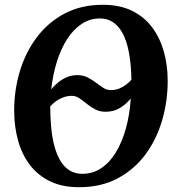

<svg xmlns="http://www.w3.org/2000/svg" viewBox="-20 -773 735 803"><path d="M310.8 10Q239.9 10 188.5 -15.2Q137.1 -40.4 104.1 -84.4Q71.1 -128.4 55.4 -185.8Q39.6 -243.3 39.3 -308.1Q38.9 -394.3 62.7 -474Q86.6 -553.8 133.7 -616.7Q180.8 -679.6 250.2 -716.3Q319.5 -753 410.2 -753Q481.1 -753 532.3 -727.8Q583.4 -702.6 616.3 -658.6Q649.1 -614.5 665.1 -557.8Q681 -501.1 681.3 -438Q681.8 -351 658.3 -270.5Q634.9 -190 588.2 -126.9Q541.4 -63.9 472 -26.9Q402.5 10 310.8 10ZM323.9 -46Q367.8 -46 403.2 -69.5Q438.6 -93 464.5 -135.5Q490.4 -178.1 506.4 -235.5Q522.4 -292.9 526.9 -361.1Q508.6 -338.5 482.6 -322Q456.5 -305.6 421.8 -305.6Q397.3 -305.6 378.1 -315.7Q358.9 -325.7 342.9 -338.9Q326.9 -352 312 -362.1Q297 -372.2 280.8 -372.2Q261.6 -372.2 244.5 -365.8Q227.3 -359.4 213.6 -349.4Q199.9 -339.3 190.1 -328.2Q190.2 -306.4 191 -286.3Q191.7 -266.3 193.4 -247.9Q197.7 -197.3 208.2 -159.6Q218.7 -121.8 235 -96.6Q251.3 -71.4 273.6 -58.7Q295.9 -46 323.9 -46ZM194.3 -399.5Q207.4 -415.5 224 -428.9Q240.6 -442.4 260.6 -450.6Q280.7 -458.8 303.1 -458.8Q327.4 -458.8 346.3 -449.3Q365.2 -439.7 381.1 -427.5Q397 -415.3 411.9 -405.7Q426.8 -396.2 443.4 -396.2Q463.1 -396.2 479.3 -402.9Q495.6 -409.7 508.3 -419.7Q521 -429.7 529.5 -439.3Q529.5 -451.8 528.9 -463.4Q528.3 -475 527.6 -486.1Q526.8 -497.3 525.7 -507.9Q521.3 -551.9 511.4 -586.8Q501.4 -621.6 485.6 -645.9Q469.7 -670.3 447.9 -683.1Q426.1 -695.8 397.4 -695.8Q356.3 -695.8 321.9 -673.2Q287.5 -650.6 261.3 -610.2Q235.2 -569.8 218.2 -515.9Q201.2 -462.1 194.3 -399.5Z"/></svg>

Font: Merriweather 7pt Light
Style: Italic
Weight: 300
Italic angle: -7.8°
Designer: Eben Sorkin
Foundry: Eben Sorkin
Version: Version 2.200;gftools[0.9.31]